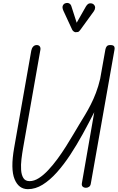

<svg xmlns="http://www.w3.org/2000/svg" viewBox="-20 -1288 806 1317"><path d="M171.5 9.5Q108 9.5 79.8 -59.5Q51.5 -128.5 77 -273.5L194.5 -940.5Q197.5 -957 207.2 -968Q217 -979 232.5 -979Q247 -978.5 253.2 -969.2Q259.5 -960 257 -946L138.5 -273Q132 -236.5 127.2 -196.8Q122.5 -157 124.8 -122.8Q127 -88.5 140.2 -67Q153.5 -45.5 183 -45.5Q214 -45.5 246.5 -66.2Q279 -87 311.2 -121.5Q343.5 -156 374.5 -198.2Q405.5 -240.5 433.2 -284.5Q461 -328.5 484 -367.8Q507 -407 524 -435Q543 -466 563 -499.2Q583 -532.5 602.2 -570Q621.5 -607.5 638.2 -651.5Q655 -695.5 667 -747L703 -949Q705.5 -962 712.5 -970.5Q719.5 -979 736.5 -979Q756 -979 762 -971Q768 -963 765.5 -948L603 -29Q601 -14 591.2 -7Q581.5 0 570 0Q555.5 0 547 -8Q538.5 -16 542 -33.5L626.5 -518.5Q589 -444.5 547.8 -369.2Q506.5 -294 461.8 -226Q417 -158 369.5 -105Q322 -52 272.5 -21.2Q223 9.5 171.5 9.5ZM498 -1067Q493.5 -1067 486.2 -1071.8Q479 -1076.5 475 -1084.5L415.5 -1213Q405 -1236 410.8 -1249Q416.5 -1262 428 -1265.5Q443 -1270.5 454.5 -1264.5Q466 -1258.5 470 -1244L506 -1132L569 -1243Q582 -1264.5 597 -1265.2Q612 -1266 621.5 -1258.5Q633 -1248 632.5 -1235.2Q632 -1222.5 623.5 -1210.5L530.5 -1082.5Q522 -1070 513.8 -1068.5Q505.5 -1067 498 -1067Z"/></svg>

Font: Edu QLD Hand
Style: Regular
Weight: 400
Designer: Tina and Corey Anderson, Eben Sorkin
Foundry: Sorkin Type Co.
Version: Version 2.000